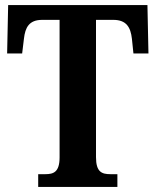

<svg xmlns="http://www.w3.org/2000/svg" viewBox="-20 -734 611 754"><path d="M130 0H441V-50H414C380 -50 357 -58 357 -117V-656H425C477 -656 493 -626 498 -582L504 -524H563L559 -714H12L8 -524H67L74 -582C79 -626 94 -656 146 -656H214V-116C214 -58 190 -50 158 -50H130Z"/></svg>

Font: Noto Serif Tamil Condensed
Style: Bold
Weight: 700
Width: 3
Designer: Indian Type Foundry, Tom Grace, and the Monotype Design Team
Foundry: Monotype Imaging Inc.
Version: Version 2.004